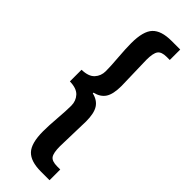

<svg xmlns="http://www.w3.org/2000/svg" viewBox="-318 -822 1014 1014"><g transform="rotate(45 189.0 -315.0)"><path d="M247 -183 242 7Q242 57 255 75Q268 93 307 93H330V173H265Q189 173 156 138Q123 103 123 14Q123 -27 128 -88.5Q133 -150 133 -186Q133 -222 110.5 -246.5Q88 -271 37 -272V-359Q88 -360 110.5 -384.5Q133 -409 133 -444.5Q133 -480 128 -541.5Q123 -603 123 -644Q123 -733 156 -768Q189 -803 265 -803H330V-725H307Q269 -725 255.5 -706.5Q242 -688 242 -638L247 -448Q247 -387 228 -357.5Q209 -328 167 -318V-313Q209 -303 228 -273Q247 -243 247 -183Z"/></g></svg>

Font: Swei Fan Sans CJK TC
Style: Bold
Weight: 700
Version: Version 2.130